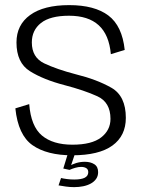

<svg xmlns="http://www.w3.org/2000/svg" viewBox="-20 -618 578 769"><path d="M269 4Q376.5 4 430.2 -35Q484 -74 484 -146Q484 -233.5 426.2 -266.5Q368.5 -299.5 283.5 -320.5Q207 -340.5 157.2 -364.2Q107.5 -388 107.5 -448Q107.5 -497 144.2 -526Q181 -555 256.5 -555Q333.5 -555 375.2 -517Q417 -479 424 -401L479.5 -418Q469.5 -514 414.2 -555.8Q359 -597.5 257 -597.5Q155.5 -597.5 100.8 -558Q46 -518.5 46 -448Q46 -366.5 100 -332.8Q154 -299 238.5 -277Q317 -256.5 369.8 -232.5Q422.5 -208.5 422.5 -142Q422.5 -96.5 385 -67.5Q347.5 -38.5 270 -38.5Q192 -38.5 148 -75.2Q104 -112 97 -201L41.5 -184Q52.5 -77 110.2 -36.5Q168 4 269 4ZM277 131.5Q296 131.5 313.2 128Q330.5 124.5 344 117Q357.5 109.5 365.2 98.2Q373 87 373 71.5Q373 49.5 357.8 39.8Q342.5 30 320 30Q302 30 285.2 35Q268.5 40 259.5 47L258.5 62.5Q269.5 57.5 281.8 54Q294 50.5 305 50.5Q317.5 50.5 325.5 55.5Q333.5 60.5 333.5 71.5Q333.5 86.5 319.5 93.8Q305.5 101 277.5 101Q262 101 248.5 99.2Q235 97.5 224.5 95L214.5 124.5Q228 127 244 129.2Q260 131.5 277 131.5ZM258.5 62.5 279.5 0H251L233.5 57Z"/></svg>

Font: Anybody Thin Light
Style: Regular
Weight: 300
Version: Version 1.113;gftools[0.9.25]